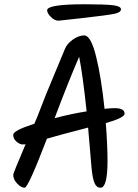

<svg xmlns="http://www.w3.org/2000/svg" viewBox="-20 -896 648 900"><path d="M564 -363Q564 -344 476 -319Q484 -215 484 -142Q484 -16 451 -16Q433 -16 423.5 -37Q414 -58 409 -110Q394 -289 393 -298Q247 -260 200 -246Q112 -16 95.5 -16Q79 -16 60.5 -35.5Q42 -55 42 -77Q42 -84 100 -220Q97 -219 85 -219Q73 -219 57.5 -232Q42 -245 42 -264.5Q42 -284 141 -316Q157 -352 173.5 -396.5Q190 -441 232.5 -542Q275 -643 284.5 -667Q294 -691 321.5 -710.5Q349 -730 375 -730Q406 -730 430.5 -631Q455 -532 470 -386Q498 -389 518 -389Q564 -389 564 -363ZM236 -342Q311 -362 386 -374Q368 -545 351 -630Q300 -512 236 -342ZM255 -799Q236 -799 218.5 -816.5Q201 -834 201 -848Q201 -876 377 -876Q472 -876 509.5 -871.5Q547 -867 547 -852.5Q547 -838 517 -831.5Q487 -825 373 -812Q259 -799 255 -799Z"/></svg>

Font: Kalam
Style: Regular
Weight: 400
Designer: Lipi Raval (Devanagari and Latin), Jonny Pinhorn (Latin)
Foundry: Indian Type Foundry
Version: Version 2.001;PS 1.0;hotconv 1.0.79;makeotf.lib2.5.61930; tt